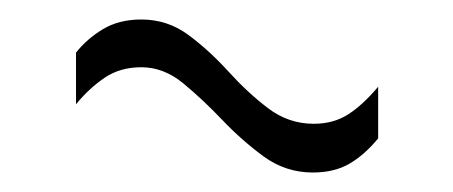

<svg xmlns="http://www.w3.org/2000/svg" viewBox="-20 -393 465 197"><path d="M368 -251Q354 -234 338.5 -225Q323 -216 301 -216Q273 -216 250.5 -232.5Q228 -249 208 -270Q188 -291 168 -307.5Q148 -324 125 -324Q103 -324 87 -313Q71 -302 58 -286V-339Q69 -353 85.5 -363Q102 -373 125 -373Q152 -373 173.5 -357Q195 -341 214.5 -319.5Q234 -298 255 -282Q276 -266 302 -266Q322 -266 337 -275.5Q352 -285 368 -304Z"/></svg>

Font: Georama SemiCondensed Light
Style: Regular
Weight: 300
Width: 4
Designer: Jean-Baptiste Levee
Foundry: Production Type
Version: Version 1.000